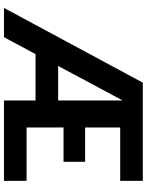

<svg xmlns="http://www.w3.org/2000/svg" viewBox="94 -834 740 968"><g transform="rotate(90 464.0 -350.0)"><path d="M19.9 0 396.7 -700H891.9V-586H622.6V-409.2H795.8V-300.3H622.6V-114H891.9V0H486.6V-159.2H252.8L167.5 0ZM312.5 -273.2H486.6V-598.6Z"/></g></svg>

Font: Envelope Sans Variable
Style: Regular
Weight: 500
Designer: Andreas Rasmussen / Norman Anderson
Foundry: mail.de GmbH
Version: Version 1.150